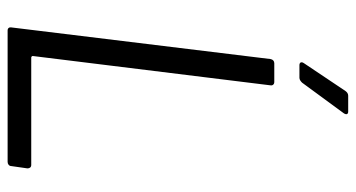

<svg xmlns="http://www.w3.org/2000/svg" viewBox="-235 -699 934 504"><g transform="rotate(90 232.0 -447.0)"><path d="M151 -766H184C189 -766 193 -769 197 -773L277 -882C282 -889 280 -894 273 -894H231C226 -894 222 -891 219 -887L146 -778C141 -771 144 -766 151 -766ZM60 0H405C411 0 416 -4 416 -10L422 -52C422 -58 419 -62 413 -62H131C129 -62 127 -64 127 -66L204 -690C205 -696 201 -700 196 -700H146C140 -700 136 -696 135 -690L52 -10C51 -4 54 0 60 0Z"/></g></svg>

Font: Barlow Semi Condensed
Style: Italic
Weight: 400
Width: 4
Italic angle: -7°
Designer: Jeremy Tribby
Foundry: Tribby Type
Version: Version 1.422;hotconv 1.0.109;makeotfexe 2.5.65596